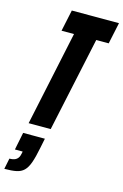

<svg xmlns="http://www.w3.org/2000/svg" viewBox="-180 -750 707 1101"><g transform="rotate(15 173.5 -199.5)"><path d="M31 0 150 -561H76L103 -688H383L356 -561H282L162 0ZM-36 289 -23 225Q-6 225 6.5 220.5Q19 216 27 205.5Q35 195 38 177L40 166H-6L15 62H144L132 121Q121 177 109 210.5Q97 244 79.5 261Q62 278 34.5 283.5Q7 289 -36 289Z"/></g></svg>

Font: Saira UltraCondensed Black
Style: Italic
Weight: 900
Width: 1
Italic angle: -12°
Designer: Hector Gatti with collaboration of the Omnibus-Type team
Foundry: Omnibus-Type
Version: Version 1.101